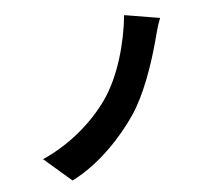

<svg xmlns="http://www.w3.org/2000/svg" viewBox="-88 -892 1176 1044"><g transform="rotate(-10 500.0 -369.5)"><path d="M852 -739 662 -788C635 -644 571 -467 473 -351C384 -246 252 -148 92 -93L230 49C391 -15 528 -143 611 -245C690 -342 758 -495 802 -614C815 -650 831 -698 852 -739Z"/></g></svg>

Font: Noto Sans CJK HK Black
Style: Regular
Weight: 900
Designer: Ryoko NISHIZUKA 西塚涼子 (kana, bopomofo & ideographs); Paul D. Hunt (Latin, Greek & Cyrillic); Sandoll Communications 산돌커뮤니
Foundry: Adobe
Version: Version 2.004;hotconv 1.0.118;makeotfexe 2.5.65603